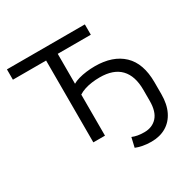

<svg xmlns="http://www.w3.org/2000/svg" viewBox="-191 -894 1270 1272"><g transform="rotate(-30 443.5 -258.0)"><path d="M612 189Q577 189 546.5 183Q516 177 495 168L512 95Q531 103 553 107Q575 111 603 111Q664 111 700.5 71Q737 31 737 -51V-136Q737 -242 684.5 -297Q632 -352 527 -352Q496 -352 466.5 -348Q437 -344 411 -335.5Q385 -327 365 -314V0H276V-626H22V-705H618V-626H365V-397Q383 -408 411 -416Q439 -424 471.5 -428Q504 -432 536 -432Q673 -432 749.5 -359.5Q826 -287 826 -142V-52Q826 25 799.5 79Q773 133 725 161Q677 189 612 189Z"/></g></svg>

Font: Nunito Sans 8pt
Style: Regular
Weight: 400
Version: Version 3.101;gftools[0.9.27]